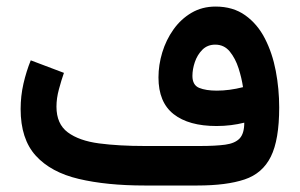

<svg xmlns="http://www.w3.org/2000/svg" viewBox="-20 -571 922 591"><path d="M731.9 -193.4Q712.4 -188.5 690.9 -185.8Q669.4 -183.1 646.5 -183.1Q561 -183.1 514.4 -219.7Q467.8 -256.3 467.8 -332.5Q467.8 -371.1 479.5 -409.7Q491.2 -448.2 513.9 -480.2Q536.6 -512.2 569.3 -531.5Q602.1 -550.8 643.6 -550.8Q697.3 -550.8 734.9 -523.9Q772.5 -497.1 795.4 -452.4Q818.4 -407.7 828.9 -352.5Q839.4 -297.4 839.4 -240.2Q839.4 -140.6 813.7 -88.9Q788.1 -37.1 732.7 -18.6Q677.2 0 587.4 0H425.3Q308.1 0 222.4 -20.3Q136.7 -40.5 90.1 -91.8Q43.5 -143.1 43.5 -235.4Q43.5 -275.4 52.2 -313.5Q61 -351.6 74.7 -385.3L176.8 -346.7Q168.9 -324.2 161.4 -296.4Q153.8 -268.6 153.8 -242.7Q153.8 -189.5 188.7 -163.6Q223.6 -137.7 284.9 -129.6Q346.2 -121.6 425.3 -121.6H595.7Q643.6 -121.6 673.6 -125.7Q703.6 -129.9 717.8 -145Q731.9 -160.2 731.9 -193.4ZM647.5 -292Q686 -292 728 -302.7Q724.1 -330.1 714.4 -360.6Q704.6 -391.1 687.3 -412.4Q669.9 -433.6 642.6 -433.6Q618.7 -433.6 603 -418Q587.4 -402.3 579.8 -380.1Q572.3 -357.9 572.3 -337.4Q572.3 -309.1 593 -300.5Q613.8 -292 647.5 -292Z"/></svg>

Font: Vazirmatn FD SemiBold
Style: Regular
Weight: 600
Designer: Saber Rastikerdar
Foundry: Saber Rastikerdar
Version: Version 33.001